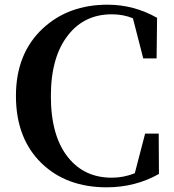

<svg xmlns="http://www.w3.org/2000/svg" viewBox="-20 -780 741 819"><path d="M658 -38Q557 19 435 19Q264 19 158 -83Q48 -189 48 -371Q48 -552 163 -659Q272 -760 439 -760Q551 -760 650 -704L648 -531H591L547 -702Q506 -719 457 -719Q341 -719 272 -632Q197 -539 197 -370Q197 -199 271 -108Q340 -22 457 -22Q507 -22 555 -41L599 -210H657Z"/></svg>

Font: `n[OS CN
Style: <[WOS[P|ûg*[NI>           
Weight: 700
Designer: Ryoko NISHIZUKA ¬âXZm¬º[P (kana & ideographs); Frank Grie√ühammer (Latin, Greek & Cyrillic); Wenlong ZHANG _ e¬á¬ü¬ô (b
Foundry: Adobe Systems Incorporated
Version: Version 1.00 April 7, 2017, initial release